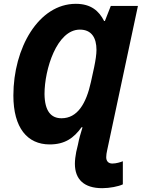

<svg xmlns="http://www.w3.org/2000/svg" viewBox="-20 -745 742 1005"><path d="M515 240C554 240 600 231 623 220V99C611 104 588 111 568 111C547 111 536 98 536 78C536 67 538 54 541 41L702 -714H560L529 -635H525C498 -688 456 -725 377 -725C182 -725 50 -494 50 -245C50 -76 123 11 240 11C319 11 366 -22 407 -79H412C402 -46 394 -20 388 12L379 50C375 70 372 94 372 112C372 194 420 240 515 240ZM302 -126C248 -126 214 -162 213 -253C213 -381 277 -590 398 -590C460 -590 485 -546 485 -484C485 -460 480 -428 473 -394L456 -316C431 -202 385 -126 302 -126Z"/></svg>

Font: Noto Sans SemiCondensed ExtraBold
Style: Italic
Weight: 800
Width: 4
Italic angle: -12°
Designer: Monotype Design Team
Foundry: Monotype Imaging Inc.
Version: Version 2.013